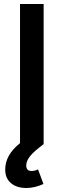

<svg xmlns="http://www.w3.org/2000/svg" viewBox="-20 -720 331 959"><path d="M131 59C144 43 167 23 198 0V-700H80V-5C31 34 6 78 6 127C6 156 16 179 35 195C54 211 80 219 112 219C140 219 168 212 197 199L170 126C160 131 149 134 137 134C120 134 111 125 111 106C111 91 118 76 131 59Z"/></svg>

Font: Argentum Sans
Style: Regular
Weight: 400
Designer: Julieta Ulanovsky
Foundry: Julieta Ulanovsky
Version: Version 5.001;March 29, 2019;FontCreator 11.5.0.2425 64-bit